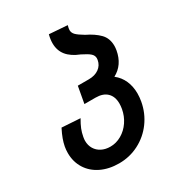

<svg xmlns="http://www.w3.org/2000/svg" viewBox="-189 -911 978 1054"><g transform="rotate(-30 300.0 -384.5)"><path d="M42 -170.5Q42 -191.5 45.5 -210.5Q49.5 -232 58 -255.5Q66.5 -279 82 -309.5L198.5 -302Q182 -274 173.2 -252.2Q164.5 -230.5 160 -205.5Q157.5 -191.5 157.5 -181.5Q157.5 -153 170.8 -131Q184 -109 207.8 -96.8Q231.5 -84.5 263 -84.5Q300 -84.5 333.5 -103.8Q367 -123 390 -156.8Q413 -190.5 420.5 -232.5Q423.5 -250 423.5 -265Q423.5 -309.5 398.2 -334Q373 -358.5 326 -358.5H255.5L274.5 -464H344.5Q383 -464 408.5 -482.2Q434 -500.5 439.5 -532Q440.5 -539 440.5 -542.5Q440.5 -560 426.2 -573Q412 -586 374.5 -604.5Q322 -625 296.2 -657.2Q270.5 -689.5 270.5 -735Q270.5 -759.5 278 -788L393 -779.5Q387.5 -761.5 387.5 -750.5Q387.5 -733.5 400.8 -720Q414 -706.5 448.5 -686Q498.5 -662 528.2 -631.8Q558 -601.5 558 -553Q558 -542 555.5 -526Q540.5 -442 473 -406Q505 -381 521 -344.5Q537 -308 537 -263.5Q537 -240 532.5 -214.5Q520.5 -147.5 481.5 -94.2Q442.5 -41 384.2 -11Q326 19 259 19Q194.5 19 145.2 -5Q96 -29 69 -72.2Q42 -115.5 42 -170.5Z"/></g></svg>

Font: JuliaMono SemiBoldItalic
Style: Regular
Weight: 600
Italic angle: -9°
Monospace: yes
Designer: cormullion
Foundry: corm
Version: Version 0.049; ttfautohint (v1.8.4)